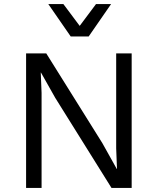

<svg xmlns="http://www.w3.org/2000/svg" viewBox="-20 -922 774 942"><path d="M626 -660V0H527L251 -442L181 -566H180L184 -466V0H108V-660H207L482 -220L553 -93H554L550 -194V-660ZM525 -902 415 -743H327L217 -902H291L371 -795L451 -902Z"/></svg>

Font: Work Sans
Style: Regular
Weight: 400
Designer: Wei Huang
Foundry: Wei Huang
Version: Version 2.006; ttfautohint (v1.8.1.43-b0c9)